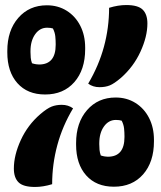

<svg xmlns="http://www.w3.org/2000/svg" viewBox="-20 -731 640 762"><path d="M330 -399Q372 -470 392.5 -545.5Q413 -621 413 -700Q449 -711 481 -711Q528 -711 546.5 -692.5Q565 -674 565 -638Q565 -586 537.5 -526Q510 -466 460 -422Q433 -399 415.5 -392Q398 -385 375 -385Q349 -385 330 -399ZM166 -710Q210 -710 244.5 -688.5Q279 -667 298.5 -629Q318 -591 318 -542V-536Q318 -454 275 -405Q232 -356 159 -356Q89 -356 49 -401Q9 -446 9 -523V-529Q9 -610 52.5 -660Q96 -710 166 -710ZM101 -524Q101 -513 102 -502Q103 -491 107 -480Q116 -477 123.5 -476Q131 -475 135 -475Q201 -475 201 -553V-557Q201 -571 199.5 -586.5Q198 -602 190 -618Q181 -621 167 -621Q138 -621 119.5 -595Q101 -569 101 -528ZM439 -344Q483 -344 517.5 -322.5Q552 -301 571.5 -263Q591 -225 591 -176V-170Q591 -88 548 -39Q505 10 432 10Q362 10 322 -35Q282 -80 282 -157V-163Q282 -244 325.5 -294Q369 -344 439 -344ZM270 -301Q228 -231 207.5 -155Q187 -79 187 0Q151 11 119 11Q72 11 53.5 -7.5Q35 -26 35 -62Q35 -115 62.5 -175Q90 -235 140 -278Q167 -301 185 -308Q203 -315 225 -315Q251 -315 270 -301ZM374 -158Q374 -147 375 -136Q376 -125 380 -114Q389 -111 396.5 -110Q404 -109 408 -109Q474 -109 474 -187V-191Q474 -205 472.5 -220.5Q471 -236 463 -252Q454 -255 440 -255Q411 -255 392.5 -229Q374 -203 374 -162Z"/></svg>

Font: Recursive Mn Csl St XBd
Style: Regular
Weight: 800
Monospace: yes
Version: Version 1.079;hotconv 1.0.112;makeotfexe 2.5.65598; ttfautoh